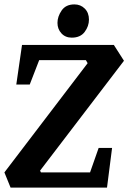

<svg xmlns="http://www.w3.org/2000/svg" viewBox="-28 -852 583 872"><path d="M-8 -69 370 -565 362 -579H150L107 -468H46L72 -648H489L535 -576L154 -77L158 -69H381L420 -180H481L458 0H20ZM298 -681Q269 -681 251 -700.5Q233 -720 233 -748Q233 -777 252 -804.5Q271 -832 310 -832Q338 -832 357 -813Q376 -794 376 -763Q376 -733 356.5 -707Q337 -681 298 -681Z"/></svg>

Font: Faustina VF Beta
Style: Italic
Weight: 400
Italic angle: -8°
Designer: Alfonso Garcia
Foundry: Omnibus-Type
Version: Version 1.006